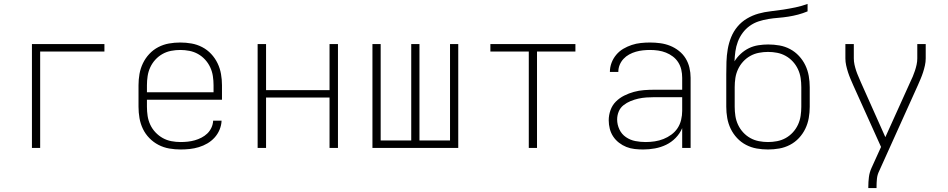

<svg xmlns="http://www.w3.org/2000/svg" viewBox="-20 -755 4840 980"><path d="M143 0V-530H513V-492H185V0Z M902 8Q873 8 844 3Q815 -2 789 -15.5Q763 -29 742.5 -50Q722 -71 709.5 -97Q697 -123 692 -152Q687 -181 687 -210V-320Q687 -349 692 -377.5Q697 -406 709.5 -432Q722 -458 742 -479.5Q762 -501 788 -514.5Q814 -528 842.5 -533Q871 -538 900 -538Q929 -538 957.5 -533Q986 -528 1012 -514.5Q1038 -501 1058 -479.5Q1078 -458 1090.5 -432Q1103 -406 1108 -377.5Q1113 -349 1113 -320V-246H730V-210Q730 -186 733.5 -163Q737 -140 747 -118.5Q757 -97 773.5 -79.5Q790 -62 810.5 -50.5Q831 -39 854.5 -34.5Q878 -30 902 -30Q920 -30 938.5 -32Q957 -34 974.5 -39Q992 -44 1008.5 -52.5Q1025 -61 1038 -73.5Q1051 -86 1059 -103Q1067 -120 1068 -139H1111Q1110 -115 1100.5 -92.5Q1091 -70 1075 -52.5Q1059 -35 1038.5 -23Q1018 -11 995 -4Q972 3 948.5 5.5Q925 8 902 8ZM730 -284H1070V-320Q1070 -343 1066.5 -366.5Q1063 -390 1053 -411.5Q1043 -433 1027 -450.5Q1011 -468 990.5 -479.5Q970 -491 946.5 -495.5Q923 -500 900 -500Q877 -500 853.5 -495.5Q830 -491 809.5 -479.5Q789 -468 773 -450.5Q757 -433 747 -411.5Q737 -390 733.5 -366.5Q730 -343 730 -320Z M1295 0V-530H1338V-295H1662V-530H1705V0H1662V-257H1338V0Z M1881 0V-530H1923V-38H2079V-530H2121V-38H2277V-530H2319V0Z M2679 0V-492H2483V-530H2917V-492H2721V0Z M3263 8Q3241 8 3219 5.5Q3197 3 3177 -5Q3157 -13 3139.5 -26.5Q3122 -40 3110 -58Q3098 -76 3092.5 -97.5Q3087 -119 3087 -141Q3087 -167 3096 -192.5Q3105 -218 3123.5 -236.5Q3142 -255 3166 -267Q3190 -279 3215.5 -286Q3241 -293 3267.5 -295Q3294 -297 3320 -297H3462V-358Q3462 -379 3457.5 -399Q3453 -419 3442 -436.5Q3431 -454 3414.5 -466.5Q3398 -479 3379 -486.5Q3360 -494 3339.5 -497Q3319 -500 3298 -500Q3280 -500 3261.5 -498Q3243 -496 3225.5 -491Q3208 -486 3191.5 -477Q3175 -468 3162.5 -454.5Q3150 -441 3143 -424Q3136 -407 3136 -388H3093Q3093 -412 3101.5 -434.5Q3110 -457 3125.5 -475.5Q3141 -494 3161.5 -506Q3182 -518 3204.5 -525.5Q3227 -533 3251 -535.5Q3275 -538 3298 -538Q3324 -538 3350 -534.5Q3376 -531 3400 -521.5Q3424 -512 3445 -495.5Q3466 -479 3479.5 -457Q3493 -435 3499 -409.5Q3505 -384 3505 -358V0H3462V-101Q3450 -73 3428.5 -51Q3407 -29 3380 -16Q3353 -3 3323 2.5Q3293 8 3263 8ZM3275 -30Q3299 -30 3322 -33.5Q3345 -37 3366.5 -45.5Q3388 -54 3407 -68Q3426 -82 3438.5 -101Q3451 -120 3456.5 -143Q3462 -166 3462 -189V-259H3320Q3300 -259 3279 -257.5Q3258 -256 3238 -251.5Q3218 -247 3198.5 -239Q3179 -231 3162.5 -218Q3146 -205 3138 -185.5Q3130 -166 3130 -145Q3130 -119 3141.5 -94.5Q3153 -70 3175 -55Q3197 -40 3223 -35Q3249 -30 3275 -30Z M3900 8Q3871 8 3842.5 3Q3814 -2 3788 -15.5Q3762 -29 3742 -50.5Q3722 -72 3709.5 -98Q3697 -124 3692 -152.5Q3687 -181 3687 -210V-310Q3687 -317 3687 -323Q3687 -329 3687 -335V-352Q3687 -358 3687 -364Q3687 -370 3687 -376Q3687 -408 3688 -440Q3689 -472 3694.5 -504Q3700 -536 3712 -565.5Q3724 -595 3744.5 -619.5Q3765 -644 3793 -660.5Q3821 -677 3851.5 -685.5Q3882 -694 3914 -697.5Q3946 -701 3978 -706Q4010 -711 4041 -717.5Q4072 -724 4102 -735V-697Q4078 -687 4053.5 -680.5Q4029 -674 4003.5 -670Q3978 -666 3952.5 -664Q3927 -662 3902 -658Q3877 -654 3852.5 -646Q3828 -638 3807 -623Q3786 -608 3770.5 -587Q3755 -566 3746 -542Q3737 -518 3733.5 -492.5Q3730 -467 3729 -442Q3742 -463 3761 -480.5Q3780 -498 3802.5 -509Q3825 -520 3850.5 -524Q3876 -528 3901 -528Q3930 -528 3958.5 -523Q3987 -518 4012.5 -504.5Q4038 -491 4058 -469.5Q4078 -448 4090.5 -422Q4103 -396 4108 -367.5Q4113 -339 4113 -310V-210Q4113 -181 4108 -152.5Q4103 -124 4090.5 -98Q4078 -72 4058 -50.5Q4038 -29 4012 -15.5Q3986 -2 3957.5 3Q3929 8 3900 8ZM3900 -30Q3923 -30 3946.5 -34.5Q3970 -39 3990.5 -50.5Q4011 -62 4027 -79.5Q4043 -97 4053 -118.5Q4063 -140 4066.5 -163.5Q4070 -187 4070 -210V-310Q4070 -334 4066.5 -357Q4063 -380 4053 -401.5Q4043 -423 4027 -440.5Q4011 -458 3990.5 -469.5Q3970 -481 3947 -485.5Q3924 -490 3900 -490Q3877 -490 3853.5 -485.5Q3830 -481 3809.5 -469.5Q3789 -458 3773 -440.5Q3757 -423 3747 -401.5Q3737 -380 3733.5 -357Q3730 -334 3730 -310V-210Q3730 -187 3733.5 -163.5Q3737 -140 3747 -118.5Q3757 -97 3773 -79.5Q3789 -62 3809.5 -50.5Q3830 -39 3853.5 -34.5Q3877 -30 3900 -30Z M4412 205V198Q4412 174 4415 149.5Q4418 125 4428 103L4477 -5L4335 -320Q4328 -336 4321 -352.5Q4314 -369 4308.5 -386Q4303 -403 4299 -421Q4295 -439 4295 -457V-530H4338V-457Q4338 -441 4341.5 -425Q4345 -409 4350 -394Q4355 -379 4361.5 -364.5Q4368 -350 4374 -335L4499 -55L4626 -336Q4633 -350 4639 -364.5Q4645 -379 4650 -394Q4655 -409 4658.5 -425Q4662 -441 4662 -457V-530H4705V-457Q4705 -439 4701 -421Q4697 -403 4691.5 -386Q4686 -369 4679 -352.5Q4672 -336 4665 -320L4467 119Q4458 137 4456 157.5Q4454 178 4454 198V205Z"/></svg>

Font: Iosevka Curly XLtEx
Style: Regular
Weight: 200
Width: 7
Monospace: yes
Designer: Belleve Invis
Foundry: Belleve Invis
Version: Version 11.1.0; ttfautohint (v1.8.3)